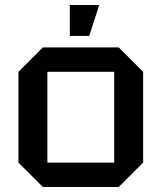

<svg xmlns="http://www.w3.org/2000/svg" viewBox="-20 -750 648 770"><path d="M54 -98V-462L152 -560H456L554 -462V-98L456 0H152ZM170 -98H438V-462H170ZM260 -606V-730H378L338 -606Z"/></svg>

Font: Tektur Medium
Style: Regular
Weight: 500
Designer: Adam Jagosz
Foundry: Adam Jagosz
Version: Version 1.005;gftools[0.9.30]